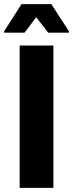

<svg xmlns="http://www.w3.org/2000/svg" viewBox="-35 -908 353 928"><path d="M60 0V-688H223V0ZM-15 -750V-757L69 -888H213L298 -757V-750H198L140 -825L84 -750Z"/></svg>

Font: Saira Semi Condensed
Style: Bold
Weight: 700
Width: 4
Designer: Hector Gatti with collaboration of the Omnibus-Type team
Foundry: Omnibus-Type
Version: Version 1.001; ttfautohint (v1.8)